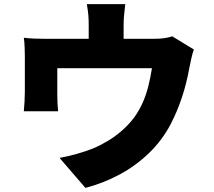

<svg xmlns="http://www.w3.org/2000/svg" viewBox="-20 -846 1040 935"><path d="M590 -826Q586 -789 584 -769Q582 -749 582 -724Q582 -710 582 -682Q582 -654 582 -624Q582 -594 582 -574H412Q412 -597 412 -627Q412 -657 412 -683.5Q412 -710 412 -724Q412 -749 410.5 -769Q409 -789 403 -826ZM924 -605Q917 -586 911 -558Q905 -530 902 -515Q895 -476 886 -440.5Q877 -405 866 -372Q855 -339 841.5 -306.5Q828 -274 811 -241Q770 -163 706 -101Q642 -39 563 3.5Q484 46 396 69L270 -77Q309 -84 353.5 -96.5Q398 -109 433 -123Q469 -138 505.5 -160Q542 -182 575 -211Q608 -240 635 -276Q659 -310 675.5 -347.5Q692 -385 702.5 -427Q713 -469 720 -514H259Q259 -502 259 -485.5Q259 -469 259 -450Q259 -431 259 -414.5Q259 -398 259 -386Q259 -367 260 -344Q261 -321 263 -304H96Q98 -326 99.5 -351Q101 -376 101 -399Q101 -411 101 -434Q101 -457 101 -483Q101 -509 101 -532.5Q101 -556 101 -571Q101 -588 100 -615.5Q99 -643 96 -662Q124 -659 148.5 -658Q173 -657 203 -657H728Q761 -657 782.5 -660.5Q804 -664 819 -669Z"/></svg>

Font: Noto Sans SC Black
Style: Regular
Weight: 900
Designer: Ryoko NISHIZUKA  (kana, bopomofo & ideographs); Paul D. Hunt (Latin, Greek & Cyrillic); Sandoll Communications , Soo-you
Foundry: Adobe
Version: Version 2.004-H2;hotconv 1.0.118;makeotfexe 2.5.65603